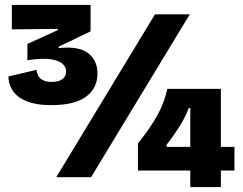

<svg xmlns="http://www.w3.org/2000/svg" viewBox="-20 -718 985 778"><path d="M188 -292Q105 -292 60.5 -322Q16 -352 14 -408L128 -435Q131 -408 147.5 -397Q164 -386 189 -386Q218 -386 233 -397.5Q248 -409 248 -428Q248 -446 233.5 -459.5Q219 -473 185 -478Q151 -483 91 -474V-540L214 -596V-601L28 -599V-698H347V-591L218 -529V-523Q298 -532 336.5 -503Q375 -474 375 -420Q375 -361 329 -326.5Q283 -292 188 -292ZM208 0 608 -660H749L349 0ZM539 -27V-137Q589 -199 617.5 -250.5Q646 -302 658 -358H875V-123H930V-27H875V40H751V-27ZM655 -123H751V-280H745Q729 -239 705.5 -202.5Q682 -166 655 -131Z"/></svg>

Font: Bricolage Grotesque 48pt Bricolage Grotesque 48pt Regular
Style: Bold
Weight: 700
Designer: Mathieu Triay
Foundry: Atelier Triay
Version: Version 1.000; ttfautohint (v1.8.4.7-5d5b);gftools[0.9.32]